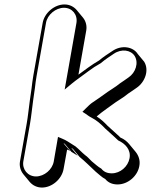

<svg xmlns="http://www.w3.org/2000/svg" viewBox="-20 -795 688 864"><path d="M172 -692 130 -455C127 -436 124 -417 122 -397L114 -341C109 -306 106 -271 100 -238L70 -69C66 -47 73 -26 85 -11L114 24C127 39 146 49 169 49C214 49 258 11 266 -34L282 -122C287 -120 292 -118 296 -115L266 -150C267 -150 270 -149 272 -147L301 -112C310 -106 320 -100 330 -94L301 -129C304 -128 307 -126 309 -124L338 -89C364 -68 386 -45 411 -22C425 -11 437 2 454 11C467 27 486 35 509 35C555 35 599 -2 607 -48C612 -74 603 -96 590 -112L561 -147C551 -159 538 -169 524 -175H523C518 -180 513 -185 507 -190C492 -203 478 -216 464 -229C450 -244 434 -259 415 -271C430 -284 444 -294 459 -305L484 -323C507 -341 535 -355 557 -374C570 -383 583 -391 595 -400C633 -426 652 -479 629 -517L600 -552C580 -584 528 -595 485 -565C465 -552 445 -539 426 -523C393 -504 363 -481 333 -459L368 -657C372 -679 366 -700 354 -715L325 -750C312 -765 293 -775 270 -775C225 -775 180 -737 172 -692ZM563 -83C556 -45 521 -15 483 -15C462 -15 447 -22 436 -36C420 -45 408 -57 393 -69C383 -78 375 -89 363 -97C347 -110 337 -122 320 -136C317 -138 311 -142 309 -143C291 -154 278 -164 260 -171L241 -179L222 -69C216 -32 179 -1 142 -1C105 -1 79 -33 85 -69L115 -238C121 -272 124 -307 129 -342L137 -398C139 -418 142 -437 145 -455L187 -692C193 -729 231 -760 268 -760C305 -760 330 -729 324 -692L271 -392L301 -417C325 -437 351 -454 377 -474C394 -487 414 -500 434 -511C451 -526 474 -541 492 -553C527 -577 569 -570 586 -543C605 -512 590 -468 559 -447C546 -438 534 -429 520 -420C500 -403 472 -388 447 -369L423 -352C416 -347 407 -341 398 -335C388 -329 374 -315 365 -306L351 -292L365 -283C373 -278 379 -272 391 -266C415 -254 435 -236 453 -217C467 -204 480 -192 496 -178C502 -173 507 -168 512 -163C543 -149 570 -122 563 -83Z"/></svg>

Font: Blanket
Style: PosterObl
Weight: 900
Foundry: Cannot Into Space Fonts
Version: Version 0.9